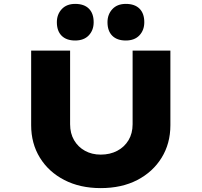

<svg xmlns="http://www.w3.org/2000/svg" viewBox="-20 -960 1036 986"><path d="M497 6Q391 6 310.5 -35.5Q230 -77 185 -150Q140 -223 140 -317V-700H340V-322Q340 -275 360.5 -240Q381 -205 416.5 -185.5Q452 -166 497 -166Q545 -166 582 -185.5Q619 -205 640 -240Q661 -275 661 -322V-700H855V-317Q855 -223 810 -150Q765 -77 685 -35.5Q605 6 497 6ZM626 -752Q581 -752 556.5 -776.5Q532 -801 532 -846Q532 -886 557 -913Q582 -940 626 -940Q672 -940 696.5 -915.5Q721 -891 721 -846Q721 -805 696 -778.5Q671 -752 626 -752ZM366 -752Q321 -752 296.5 -776.5Q272 -801 272 -846Q272 -886 297 -913Q322 -940 366 -940Q412 -940 436.5 -915.5Q461 -891 461 -846Q461 -805 436 -778.5Q411 -752 366 -752Z"/></svg>

Font: Lexend Peta ExtraBold
Style: Regular
Weight: 800
Version: Version 1.007